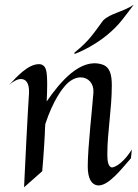

<svg xmlns="http://www.w3.org/2000/svg" viewBox="-20 -777 587 814"><path d="M175 -481C170 -498 159 -505 145 -505C99 -505 51 -452 18 -416C34 -431 53 -442 69 -442C89 -442 105 -426 103 -382C103 -382 97 -300 82 17L159 -51C166 -129 170 -209 170 -209C170 -221 171 -236 172 -251C206 -354 245 -403 264 -422C284 -441 304 -449 322 -449C354 -449 379 -423 376 -384C372 -325 352 -153 352 -72C352 -18 369 6 394 9C440 14 500 -67 535 -106L539 -143C490 -67 454 -67 454 -67C440 -70 435 -90 435 -122C435 -218 454 -313 454 -415C454 -461 446 -494 412 -504C321 -532 235 -430 178 -347C179 -371 180 -395 180 -416C180 -445 179 -469 175 -481ZM547 -757C499 -725 448 -721 417 -690C376 -635 362 -608 296 -554C295 -553 296 -548 296 -548C296 -548 402 -585 483 -675C501 -695 547 -757 547 -757Z"/></svg>

Font: Quintessential
Style: Regular
Weight: 400
Designer: Astigmatic (AOETI)
Foundry: Astigmatic (AOETI)
Version: Version 1.000